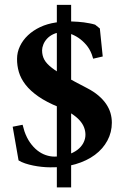

<svg xmlns="http://www.w3.org/2000/svg" viewBox="-20 -708 524 813"><path d="M281.2 85.4H220.7V-687.5H281.2ZM374.5 -459.5 368.7 -477.5Q359.9 -501 344.7 -518.6Q329.6 -536.1 312 -547.9Q294.4 -559.6 276.6 -565.4Q258.8 -571.3 244.6 -571.3Q223.1 -571.3 206.8 -563.7Q190.4 -556.2 179.7 -544.7Q168.9 -533.2 163.6 -519.8Q158.2 -506.3 158.2 -495.1Q158.2 -472.7 167.7 -455.3Q177.2 -438 199.7 -420.7Q222.2 -403.3 258.5 -383.1Q294.9 -362.8 348.6 -335Q377 -320.3 396.7 -303.5Q416.5 -286.6 429.2 -268.1Q441.9 -249.5 447.8 -229.5Q453.6 -209.5 453.6 -188.5Q453.6 -147.9 434.8 -112.8Q416 -77.6 381.8 -52.2Q347.7 -26.9 299.6 -12.7Q251.5 1.5 192.4 0.5Q175.8 0.5 157 -1.5Q138.2 -3.4 120.4 -7.1Q102.5 -10.7 86.4 -16.1Q70.3 -21.5 58.6 -28.8L33.7 -171.4L75.7 -179.7L83.5 -151.9Q93.3 -124 107.4 -104Q121.6 -84 138.4 -70.8Q155.3 -57.6 173.8 -51.3Q192.4 -44.9 210 -44.9Q241.7 -44.9 266.1 -52.7Q290.5 -60.5 307.4 -73.2Q324.2 -85.9 333 -102.8Q341.8 -119.6 341.8 -137.2Q341.8 -153.3 335.9 -168.7Q330.1 -184.1 316.9 -198.7Q303.7 -213.4 282.2 -227.3Q260.7 -241.2 229 -254.4Q177.2 -275.4 142.8 -299.3Q108.4 -323.2 88.1 -349.4Q67.9 -375.5 59.8 -403.3Q51.8 -431.2 52.2 -459Q52.2 -486.8 64.5 -512.5Q76.7 -538.1 98.4 -558.6Q120.1 -579.1 150.1 -593.3Q180.2 -607.4 216.3 -612.8Q252 -618.2 282 -617.2Q312 -616.2 335 -613.3Q348.1 -611.3 360.1 -609.1Q372.1 -606.9 382.8 -603.5L402.8 -587.4L415 -468.8Z"/></svg>

Font: Varendra
Style: Regular
Weight: 700
Designer: Jacob Thomas
Foundry: Bangla Type Foundry
Version: Version 1.008